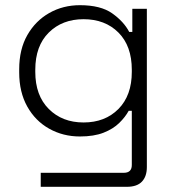

<svg xmlns="http://www.w3.org/2000/svg" viewBox="-20 -720 650 740"><path d="M54 -453Q54 -530 85.5 -585Q117 -640 170 -670Q223 -700 288 -700Q368 -700 412.5 -668.5Q457 -637 478 -597H490V-686H546V-76Q546 -40 527 -20Q508 0 469 0H137V-54H457Q488 -54 488 -84V-293H476Q463 -269 439.5 -246Q416 -223 379 -208.5Q342 -194 288 -194Q223 -194 169.5 -224Q116 -254 85 -309.5Q54 -365 54 -441ZM488 -443V-451Q488 -543 436.5 -594.5Q385 -646 302 -646Q220 -646 168 -594.5Q116 -543 116 -451V-443Q116 -352 168 -300Q220 -248 302 -248Q385 -248 436.5 -300Q488 -352 488 -443Z"/></svg>

Font: Space 7353
Style: Regular
Weight: 400
Designer: Christine Claussen + Ruben Lyon  (Space 7353)
Version: Version 1.000;FEAKit 1.0